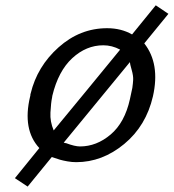

<svg xmlns="http://www.w3.org/2000/svg" viewBox="-20 -591 641 708"><path d="M91 -235Q92 -237 92 -240.5Q92 -244 93 -246Q117 -346 196 -416.5Q275 -487 375 -487Q427 -487 467 -464L554 -571H555L601 -540L512 -431Q571 -356 544 -236Q519 -127 438 -60Q357 7 261 7Q245 7 228.5 4Q212 1 201.5 -2Q191 -5 181.5 -8.5Q172 -12 171 -12L82 97L35 66L125 -45Q62 -113 91 -235ZM173 -238 172 -231Q168 -213 166 -176Q164 -143 178 -110Q240 -186 300 -258L423 -408Q393 -424 361 -424Q298 -424 246.5 -376.5Q195 -329 173 -238ZM215 -65Q221 -63 224 -63Q256 -51 275 -51Q336 -51 388 -95Q440 -139 459 -225L468 -267Q469 -273 470 -283.5Q471 -294 471 -296Q472 -311 465.5 -333.5Q459 -356 459 -362Z"/></svg>

Font: Coval
Style: Book Italic
Weight: 350
Foundry: Context Ltd
Version: Version 001.000